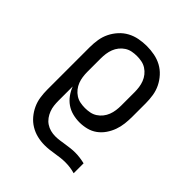

<svg xmlns="http://www.w3.org/2000/svg" viewBox="-206 -658 1012 1012"><g transform="rotate(45 300.0 -152.5)"><path d="M292 223Q264 223 237 216.5Q210 210 186 195.5Q162 181 144 159.5Q126 138 114.5 113Q103 88 99 60.5Q95 33 95 5V-310Q95 -339 99.5 -367.5Q104 -396 116.5 -421.5Q129 -447 148.5 -468.5Q168 -490 193 -503.5Q218 -517 246.5 -522.5Q275 -528 304 -528Q333 -528 361.5 -522.5Q390 -517 415 -503.5Q440 -490 459.5 -468.5Q479 -447 491.5 -421.5Q504 -396 508.5 -367.5Q513 -339 513 -310V-210Q513 -184 510 -157.5Q507 -131 498 -106Q489 -81 473.5 -58.5Q458 -36 436.5 -20.5Q415 -5 389 1.5Q363 8 337 8Q311 8 285.5 1.5Q260 -5 239 -19.5Q218 -34 202.5 -55.5Q187 -77 178 -101V5Q178 23 180 40.5Q182 58 188.5 75Q195 92 205.5 106.5Q216 121 231 131Q246 141 263.5 145.5Q281 150 299 150Q316 150 333 147.5Q350 145 366.5 142.5Q383 140 400 138Q417 136 434 136Q452 136 470 138.5Q488 141 505 145V219Q488 214 470 211.5Q452 209 434 209Q416 209 398.5 211Q381 213 363 216Q345 219 327.5 221Q310 223 292 223ZM304 -66Q322 -66 340 -69.5Q358 -73 373.5 -83Q389 -93 400.5 -107.5Q412 -122 418.5 -139Q425 -156 427.5 -174Q430 -192 430 -210V-310Q430 -328 427.5 -346Q425 -364 418.5 -381Q412 -398 400.5 -412.5Q389 -427 373.5 -437Q358 -447 340 -450.5Q322 -454 304 -454Q286 -454 268 -450.5Q250 -447 234.5 -437Q219 -427 207.5 -412.5Q196 -398 189.5 -381Q183 -364 180.5 -346Q178 -328 178 -310V-210Q178 -192 180.5 -174Q183 -156 189.5 -139Q196 -122 207.5 -107.5Q219 -93 234.5 -83Q250 -73 268 -69.5Q286 -66 304 -66Z"/></g></svg>

Font: Iosevka Etoile
Style: Regular
Weight: 400
Designer: Belleve Invis
Foundry: Belleve Invis
Version: Version 33.2.4